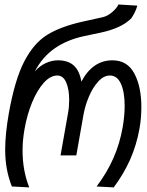

<svg xmlns="http://www.w3.org/2000/svg" viewBox="-20 -812 640 834"><path d="M2.5 -163.5Q2.5 -228 18 -318Q44 -465 85.2 -544.8Q126.5 -624.5 185.2 -660.8Q244 -697 341 -718.5L427 -737.5Q446.5 -742 466.8 -759Q487 -776 494.5 -792.5L576.5 -787.5Q569 -760 550.5 -732.5Q508 -690 420.5 -671L345 -655Q272.5 -639.5 218.8 -602.8Q165 -566 131 -501.5Q152 -525.5 178.5 -537.8Q205 -550 231.5 -550Q276 -550 300.8 -527.2Q325.5 -504.5 333.5 -457.5Q382.5 -550 468.5 -550Q533 -550 563.5 -492.8Q594 -435.5 594 -347.5Q594 -298.5 586 -254Q573 -181 545.2 -118.8Q517.5 -56.5 474 2L399.5 -2Q444 -60.5 472.2 -124.2Q500.5 -188 513 -260Q521.5 -310 521.5 -352.5Q521.5 -412.5 505.2 -448.2Q489 -484 457.5 -484Q430.5 -484 406.8 -458Q383 -432 366.5 -393Q350 -354 343 -315.5L311.5 -137H243L275.5 -320.5Q280.5 -347.5 280.5 -378Q280.5 -424 267.5 -454Q254.5 -484 229 -484Q198.5 -484 170 -452.2Q141.5 -420.5 119.5 -367.2Q97.5 -314 86.5 -251Q78 -203 78 -158Q78 -71 107 2L31.5 -2Q17 -39 9.8 -77.8Q2.5 -116.5 2.5 -163.5Z"/></svg>

Font: JuliaMono Light
Style: Italic
Weight: 300
Italic angle: -9°
Monospace: yes
Designer: cormullion
Foundry: corm
Version: Version 0.054; ttfautohint (v1.8.4)